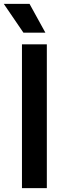

<svg xmlns="http://www.w3.org/2000/svg" viewBox="-46 -968 329 988"><path d="M67 0V-740H195V0ZM74.5 -800 -26.5 -948H106L187.5 -800Z"/></svg>

Font: Encode Sans SC SemiCondensed SemiBold
Style: Regular
Weight: 600
Width: 4
Designer: Multiple Designers
Foundry: Impallari Type
Version: Version 3.002